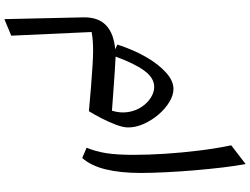

<svg xmlns="http://www.w3.org/2000/svg" viewBox="-155 -639 1166 896"><g transform="rotate(90 428.0 -191.0)"><path d="M210 -145.5 188 -155.8Q211.9 -230 245.8 -289.1Q279.8 -348.1 318.6 -382.8Q357.4 -417.5 395 -417.5Q424.3 -417.5 455.8 -398.4Q487.3 -379.4 514.2 -348.1Q541 -316.9 557.9 -279.5Q574.7 -242.2 574.7 -206.1Q574.7 -183.1 562.5 -150.4Q550.3 -117.7 533 -83.7Q515.6 -49.8 499 -22.9Q440.4 -28.3 385.5 -32.7Q330.6 -37.1 286.6 -39.8Q242.7 -42.5 217.8 -42.5Q190.9 -42.5 169.4 -40.8Q147.9 -39.1 129.4 -35.6L146.5 339.4L69.3 371.6L61 4.9Q59.1 -64.9 97.2 -102.1Q135.3 -139.2 210 -145.5ZM244.1 -147.5Q270 -146.5 312.7 -143.6Q355.5 -140.6 404.3 -137.2Q453.1 -133.8 496.6 -130.4Q508.8 -170.4 502.9 -206.1Q497.1 -241.7 478.8 -269Q460.4 -296.4 435.5 -312Q410.6 -327.6 385.3 -327.6Q344.7 -327.6 311.3 -283.4Q277.8 -239.3 244.1 -147.5Z M745.6 -754.4Q753.9 -710.4 761.5 -647.2Q769 -584 774.9 -514.2Q780.8 -444.3 783.9 -378.7Q787.1 -313 787.1 -264.6Q787.1 -170.4 770.3 -101.3Q753.4 -32.2 717.3 8.3L669.4 -12.2Q687 -54.7 694.8 -104Q702.6 -153.3 702.6 -231.4Q702.6 -300.8 697.5 -379.4Q692.4 -458 682.6 -537.1Q672.9 -616.2 658.2 -687Z"/></g></svg>

Font: Pinar Medium
Style: Regular
Weight: 500
Designer: Amin Abedi
Version: Version 3.000